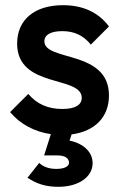

<svg xmlns="http://www.w3.org/2000/svg" viewBox="-20 -510 470 740"><path d="M205 210C284 210 337 171 337 119C337 77 303 43 248 32L256 8C346 -4 400 -59 400 -142C400 -319 151 -272 151 -351C151 -376 176 -390 220 -390C267 -390 302 -373 330 -338L400 -408C360 -462 300 -490 223 -490C113 -490 46 -434 46 -342C46 -168 295 -220 295 -133C295 -105 269 -90 220 -90C165 -90 122 -109 89 -148L19 -78C57 -32 113 -2 176 7L150 89H202C233 89 246 102 246 117C246 130 231 141 197 141C166 141 145 131 131 118L86 175C121 198 155 210 205 210Z"/></svg>

Font: MV Cash Medium
Style: Regular
Weight: 500
Designer: Rodrigo Fuenzalida
Foundry: fragTYPE
Version: Version 1.100;Glyphs 3.1.2 (3151)